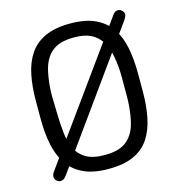

<svg xmlns="http://www.w3.org/2000/svg" viewBox="-95 -692 732 786"><g transform="rotate(-15 270.5 -299.0)"><path d="M51 -38Q43 -27 43 -17Q43 -8 50.5 -0.5Q58 7 68 7Q75 7 81 3Q87 -1 92 -8L491 -564Q494 -569 496.5 -574.5Q499 -580 499 -584Q499 -593 491.5 -600.5Q484 -608 474 -608Q467 -608 461.5 -604.5Q456 -601 451 -593ZM487 -337Q487 -396 477.5 -445Q468 -494 444 -530Q420 -566 378 -586Q336 -606 271 -606Q207 -606 164.5 -586.5Q122 -567 98 -531Q74 -495 64 -445.5Q54 -396 54 -337V-259Q54 -200 64 -151Q74 -102 98 -66Q122 -30 164 -10Q206 10 271 10Q336 10 378 -9.5Q420 -29 443.5 -65Q467 -101 477 -150.5Q487 -200 487 -259ZM125 -258 123 -338Q123 -379 129.5 -418.5Q136 -458 146 -478Q163 -514 193 -530.5Q223 -547 271 -547Q315 -547 342.5 -533.5Q370 -520 389 -491Q403 -469 411 -428Q419 -387 419 -338V-258Q419 -218 412.5 -178Q406 -138 396 -118Q379 -82 349 -65.5Q319 -49 271 -49Q220 -49 191 -66Q162 -83 148 -113Q134 -143 130 -180.5Q126 -218 125 -258Z"/></g></svg>

Font: Beiruti
Style: Regular
Weight: 400
Designer: Arlette Boutros
Foundry: Boutros
Version: Version 1.41